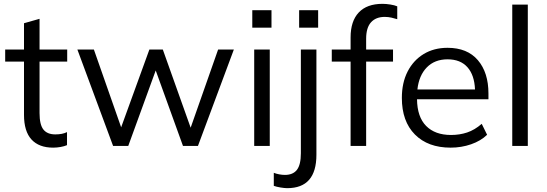

<svg xmlns="http://www.w3.org/2000/svg" viewBox="-20 -760 2847 1000"><path d="M257 9Q183 9 144 -33.5Q105 -76 105 -162V-439H7V-502H105V-639L186 -662V-502H330V-439H186V-171Q186 -111 206 -85.5Q226 -60 268 -60Q287 -60 302 -63Q317 -66 329 -72V-4Q315 2 295.5 5.5Q276 9 257 9Z M569 0 383 -502H469L611 -97L758 -502H828L973 -95L1116 -502H1198L1011 0H933L791 -393L648 0Z M1294 -616V-707H1394V-616ZM1304 0V-502H1385V0Z M1538 -616V-707H1637V-616ZM1476 220Q1462 220 1441 216.5Q1420 213 1406 208V140Q1418 145 1434 148Q1450 151 1464 151Q1506 151 1526.5 124.5Q1547 98 1547 38V-502H1628V46Q1628 220 1476 220Z M1806 0V-439H1708V-502H1806V-565Q1806 -650 1848.5 -695Q1891 -740 1972 -740Q1991 -740 2013 -736.5Q2035 -733 2049 -727V-660Q2037 -664 2019.5 -668Q2002 -672 1984 -672Q1938 -672 1912.5 -644Q1887 -616 1887 -558V-502H2027V-439H1887V0Z M2327 9Q2209 9 2141 -59.5Q2073 -128 2073 -250Q2073 -329 2103 -387.5Q2133 -446 2186.5 -478.5Q2240 -511 2311 -511Q2414 -511 2469 -446.5Q2524 -382 2524 -273V-243H2152Q2153 -151 2199.5 -104Q2246 -57 2329 -57Q2374 -57 2413 -70Q2452 -83 2489 -115L2517 -58Q2484 -26 2433.5 -8.5Q2383 9 2327 9ZM2311 -451Q2244 -451 2203 -409Q2162 -367 2154 -294H2454Q2451 -369 2414.5 -410Q2378 -451 2311 -451Z M2648 0V-736H2729V0Z"/></svg>

Font: Mulish
Style: Regular
Weight: 400
Designer: Vernon Adams
Foundry: Vernon Adams
Version: Version 3.603; ttfautohint (v1.8.3)